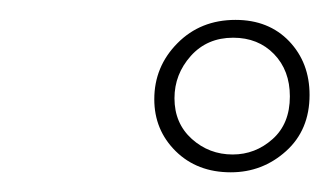

<svg xmlns="http://www.w3.org/2000/svg" viewBox="-20 -696 334 195"><path d="M214.4 -521Q180.2 -521 158.4 -542.5Q136.7 -564 136.7 -595.2Q136.7 -628.4 160.2 -652.1Q183.6 -675.8 219.2 -675.8Q252.9 -675.8 273.7 -654.1Q294.4 -632.3 294.4 -599.6Q294.4 -564 270.5 -542.5Q246.6 -521 214.4 -521ZM216.3 -539.1Q239.3 -539.1 256.8 -554.7Q274.4 -570.3 274.4 -598.1Q274.4 -624.5 258.3 -641.1Q242.2 -657.7 216.8 -657.7Q190.4 -657.7 173.8 -639.2Q157.2 -620.6 157.2 -596.2Q157.2 -570.8 174.8 -554.9Q192.4 -539.1 216.3 -539.1Z"/></svg>

Font: Pinyon Script
Style: Regular
Weight: 400
Designer: Nicole Fally, Eben Sorkin
Foundry: Sorkin Type Co.
Version: Version 1.008; ttfautohint (v1.8.4.7-5d5b)